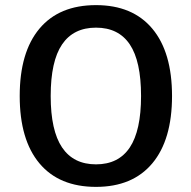

<svg xmlns="http://www.w3.org/2000/svg" viewBox="-20 -725 747 750"><path d="M355 -705Q498 -705 575 -613Q652 -521 652 -350Q652 -179 575 -87Q498 5 355 5Q211 5 134 -87Q57 -179 57 -350Q57 -521 134 -613Q211 -705 355 -705ZM355 -617Q267 -617 222.5 -551.5Q178 -486 178 -350Q178 -215 222.5 -149Q267 -83 355 -83Q443 -83 487 -149Q531 -215 531 -350Q531 -486 487 -551.5Q443 -617 355 -617Z"/></svg>

Font: Alexandria
Style: Regular
Weight: 400
Designer: Mohamed Gaber
Foundry: Kief Type Foundry
Version: Version 5.100